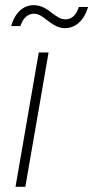

<svg xmlns="http://www.w3.org/2000/svg" viewBox="-20 -723 361 743"><path d="M40 0H78L168 -520H130ZM23 -622H59C69 -654 89 -670 111 -670C132 -670 149 -655 166 -642C191 -623 210 -614 231 -614C273 -614 306 -645 321 -696H285C276 -665 257 -648 233 -648C213 -648 197 -661 178 -675C153 -695 133 -703 110 -703C69 -703 37 -672 23 -622Z"/></svg>

Font: Fixel Text 20240404 ExtraLight
Style: Italic
Weight: 200
Width: 4
Italic angle: -10°
Designer: AlfaBravo + MacPaw
Foundry: Kyrylo Tkachov, Marchela Mozhyna, Serhii Makarenko, Maria Weinstein, Zakhar Kryvoshyya
Version: Version 1.211;Glyphs 3.2 (3225)